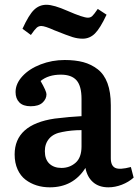

<svg xmlns="http://www.w3.org/2000/svg" viewBox="-20 -779 590 813"><path d="M330.1 -615.2Q309.1 -615.2 287.6 -621.8Q266.1 -628.4 210 -650.9Q169.9 -668.9 154.8 -668.9Q143.6 -668.9 135.3 -661.6Q127 -654.3 110.8 -630.9L75.2 -657.2Q102.1 -716.3 124.3 -737.5Q146.5 -758.8 176.8 -758.8Q207.5 -758.8 266.1 -732.9Q332 -704.1 352.1 -704.1Q363.3 -704.1 370.8 -711.2Q378.4 -718.3 394 -741.2L431.2 -716.8Q404.3 -659.2 382.1 -637.2Q359.9 -615.2 330.1 -615.2ZM190.9 14.2Q161.1 14.2 135.3 6.1Q109.4 -2 88.1 -18.1Q66.9 -34.2 54.4 -61.8Q42 -89.4 42 -125Q42 -252 211.9 -276.9Q276.4 -284.7 325.2 -287.1V-359.9Q325.2 -415 304 -439Q282.7 -462.9 237.8 -462.9Q184.6 -462.9 151.9 -436Q176.8 -392.6 176.8 -379.9Q176.8 -359.9 160.2 -344.5Q143.6 -329.1 109.9 -329.1Q77.6 -329.1 61.8 -345.5Q45.9 -361.8 45.9 -389.2Q45.9 -424.8 75 -456.3Q104 -487.8 152.1 -506.3Q200.2 -524.9 253.9 -524.9Q298.8 -524.9 332.5 -515.9Q366.2 -506.8 393.6 -485.8Q420.9 -464.8 435.1 -426.8Q449.2 -388.7 449.2 -334V-108.9Q449.2 -77.1 468 -68.1Q486.8 -59.1 534.2 -71.8L545.9 -26.9Q524.4 -7.8 495.8 3.2Q467.3 14.2 439 14.2Q398.9 14.2 374 -7.6Q349.1 -29.3 341.8 -67.9Q290 14.2 190.9 14.2ZM240.2 -67.9Q274.9 -67.9 300 -89.8Q325.2 -111.8 325.2 -159.2V-228Q282.2 -228 244.1 -220.2Q207 -213.9 188.5 -192.4Q169.9 -170.9 169.9 -139.2Q169.9 -104 189.2 -85.9Q208.5 -67.9 240.2 -67.9Z"/></svg>

Font: Literata Book SemiBold
Style: Regular
Weight: 600
Designer: Latin by Veronika Burian and Jose Scaglione. Greek by Irene Vlachou. Cyrillic by Vera Evstafieva
Foundry: TypeTogether
Version: Version 2.003;PS 002.003;hotconv 1.0.88;makeotf.lib2.5.64775